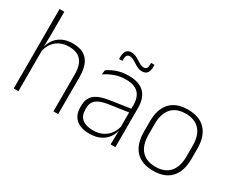

<svg xmlns="http://www.w3.org/2000/svg" viewBox="-96 -1021 1692 1390"><g transform="rotate(30 750.0 -326.0)"><path d="M408 0V-308Q408 -356 395 -390.5Q382 -425 352.5 -443.8Q323 -462.5 273.5 -462.5Q227.5 -462.5 193.8 -444.5Q160 -426.5 139.8 -395.5Q119.5 -364.5 112.5 -324L99 -356H111Q116.5 -394 137.8 -426Q159 -458 195.8 -477.2Q232.5 -496.5 284.5 -496.5Q344 -496.5 379.8 -474.2Q415.5 -452 431.5 -410.8Q447.5 -369.5 447.5 -311.5V0ZM76 0V-664H115.5V-498.5L113.5 -359L115.5 -355V0Z M886 0 888.5 -125 886.5 -131.5V-290L887 -328Q887 -394.5 853.5 -428.5Q820 -462.5 749 -462.5Q695 -462.5 651.8 -445.5Q608.5 -428.5 577.5 -407L582 -444Q598.5 -456 623.2 -468.2Q648 -480.5 680.5 -488.5Q713 -496.5 753.5 -496.5Q798.5 -496.5 831.2 -485Q864 -473.5 885 -451.8Q906 -430 916 -399Q926 -368 926 -328.5V0ZM712.5 10Q640 10 600.8 -24.2Q561.5 -58.5 561.5 -124V-136.5Q561.5 -197.5 599.5 -229.8Q637.5 -262 724.5 -274.5L896 -300L898 -269L730 -244.5Q661.5 -234.5 631.2 -210Q601 -185.5 601 -138.5V-128Q601 -77 632 -50.5Q663 -24 722.5 -24Q771 -24 805.8 -42.2Q840.5 -60.5 861.8 -91.8Q883 -123 889.5 -162L900 -131H891Q886 -94 865 -61.8Q844 -29.5 806 -9.8Q768 10 712.5 10ZM816 -571Q797.5 -571 781 -578.8Q764.5 -586.5 748.8 -596.8Q733 -607 718.5 -614.8Q704 -622.5 689.5 -622.5Q672.5 -622.5 665 -612Q657.5 -601.5 657.5 -578.5V-566H630V-581.5Q630 -616.5 643.5 -634.8Q657 -653 687.5 -653Q705.5 -653 722 -645.2Q738.5 -637.5 754 -627.2Q769.5 -617 784.5 -609.2Q799.5 -601.5 813.5 -601.5Q830.5 -601.5 837.8 -612.2Q845 -623 845 -646V-657.5H873.5V-642.5Q873.5 -607 859.8 -589Q846 -571 816 -571Z M1247 12Q1149.5 12 1099.2 -43Q1049 -98 1049 -201V-286.5Q1049 -389.5 1099.5 -444Q1150 -498.5 1247 -498.5Q1344 -498.5 1394.8 -444Q1445.5 -389.5 1445.5 -286.5V-201Q1445.5 -98 1394.8 -43Q1344 12 1247 12ZM1247 -21.5Q1324 -21.5 1364.8 -67.2Q1405.5 -113 1405.5 -199.5V-288Q1405.5 -374 1365 -419.5Q1324.5 -465 1247 -465Q1169.5 -465 1129 -419.5Q1088.5 -374 1088.5 -288V-199.5Q1088.5 -113 1129 -67.2Q1169.5 -21.5 1247 -21.5Z"/></g></svg>

Font: Anek Gurmukhi Medium ExtraLight
Style: Regular
Weight: 250
Version: Version 1.003